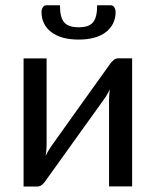

<svg xmlns="http://www.w3.org/2000/svg" viewBox="-20 -695 581 716"><path d="M67.9 0ZM67.9 0.5V-477.1H153.8V-154.8Q153.8 -145.5 152.8 -134.8Q151.9 -124 150.4 -113.3Q154.3 -122.6 158.9 -130.4Q163.6 -138.2 168 -145Q168.5 -146 178.5 -159.9Q188.5 -173.8 204.1 -195.8Q219.7 -217.8 239.7 -245.8Q259.8 -273.9 280.3 -302.7Q328.6 -370.6 390.1 -456.1Q395.5 -463.9 403.3 -470.7Q411.1 -477.5 420.9 -477.5H472.7V0H386.7V-322.3Q386.7 -331.1 387.5 -341.6Q388.2 -352.1 389.6 -362.8Q385.7 -353.5 381.3 -345.9Q377 -338.4 373 -332Q372.1 -331.1 362.3 -317.1Q352.5 -303.2 336.7 -281.2Q320.8 -259.3 300.8 -231.4Q280.8 -203.6 260.3 -174.8Q211.9 -106.9 150.4 -21.5Q145.5 -13.7 137.5 -6.6Q129.4 0.5 119.6 0.5ZM273.4 -593.3Q292.5 -593.3 305.7 -597.7Q318.8 -602.1 326.9 -611.8Q335 -621.6 338.6 -637.2Q342.3 -652.8 342.3 -675.3H392.6Q401.9 -675.3 406.5 -667.5Q411.1 -659.7 411.1 -649.9Q411.1 -626.5 401.6 -607.4Q392.1 -588.4 374.5 -575Q356.9 -561.5 331.3 -554.4Q305.7 -547.4 273.4 -547.4Q240.7 -547.4 215.1 -554.4Q189.5 -561.5 171.6 -575Q153.8 -588.4 144.3 -607.4Q134.8 -626.5 134.8 -649.9Q134.8 -659.7 139.4 -667.5Q144 -675.3 153.3 -675.3H203.6Q203.6 -652.8 207.3 -637.2Q210.9 -621.6 219.2 -611.8Q227.5 -602.1 240.7 -597.7Q253.9 -593.3 273.4 -593.3Z"/></svg>

Font: Carlito
Style: Regular
Weight: 400
Designer: Lukasz Dziedzic
Foundry: tyPoland Lukasz Dziedzic
Version: Version 1.103; Beta1; all basic design good, some composites